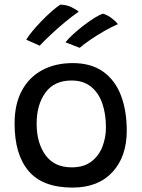

<svg xmlns="http://www.w3.org/2000/svg" viewBox="-20 -814 626 849"><path d="M300.5 15.5Q169 15.5 106.8 -57.5Q44.5 -130.5 44.5 -267.5Q44.5 -354 76.8 -413.5Q109 -473 166.8 -504Q224.5 -535 301.5 -535Q383 -535 436 -497.2Q489 -459.5 514.8 -392Q540.5 -324.5 540.5 -236Q540.5 -121.5 477.2 -53Q414 15.5 300.5 15.5ZM296.5 -74Q351 -74 384.2 -99.8Q417.5 -125.5 433 -165.8Q448.5 -206 448.5 -250.5Q448.5 -310.5 432 -357.5Q415.5 -404.5 381.8 -431.2Q348 -458 296.5 -458Q219.5 -458 180.8 -404.2Q142 -350.5 142 -267.5Q142 -182 181.2 -128Q220.5 -74 296.5 -74ZM246.5 -793.5Q273.5 -793 295.5 -782.5Q317.5 -772 328 -762.5Q298.5 -742 265.8 -714.8Q233 -687.5 203.8 -660Q174.5 -632.5 155.5 -612L96 -638.5Q105 -654 123 -675.8Q141 -697.5 163.2 -720.5Q185.5 -743.5 207.5 -763Q229.5 -782.5 246.5 -793.5ZM435.5 -753.5Q456 -747.5 475.2 -732.5Q494.5 -717.5 501 -707Q473 -695 440.8 -676.5Q408.5 -658 379.5 -638.2Q350.5 -618.5 332.5 -602.5L269.5 -627Q283 -644 304.8 -663.8Q326.5 -683.5 351 -702.2Q375.5 -721 398 -735Q420.5 -749 435.5 -753.5Z"/></svg>

Font: Grandstander
Style: Regular
Weight: 400
Designer: Tyler Finck
Foundry: Etcetera Type Co
Version: Version 1.200; ttfautohint (v1.8.3)